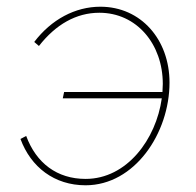

<svg xmlns="http://www.w3.org/2000/svg" viewBox="-20 -547 583 572"><path d="M235 5C381 5 485 -150 485 -301C485 -429 400 -527 279 -527C204 -527 133 -489 82 -422L96 -410C146 -474 207 -509 276 -509C387 -509 465 -416 465 -297L464 -273H171L167 -254H462C445 -132 358 -14 235 -14C150 -14 88 -61 58 -142L41 -133C72 -49 142 5 235 5Z"/></svg>

Font: Fixel Text 20240404 Thin
Style: Italic
Weight: 100
Width: 4
Italic angle: -10°
Designer: AlfaBravo + MacPaw
Foundry: Kyrylo Tkachov, Marchela Mozhyna, Serhii Makarenko, Maria Weinstein, Zakhar Kryvoshyya
Version: Version 1.211;Glyphs 3.2 (3225)